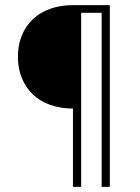

<svg xmlns="http://www.w3.org/2000/svg" viewBox="-20 -730 545 750"><path d="M265 0V-306Q217 -306 177 -320Q137 -334 109 -360.5Q81 -387 65.5 -424.5Q50 -462 50 -508Q50 -555 65.5 -592Q81 -629 109 -655.5Q137 -682 177 -696Q217 -710 265 -710H409V0H377V-680H297V0Z"/></svg>

Font: Geist Thin
Style: Regular
Weight: 400
Designer: Basement.studio, Andrés Briganti, Mateo Zaragoza
Foundry: Basement.studio, Vercel, Andrés Briganti, Guido Ferreyra, Mateo Zaragoza
Version: Version 1.401